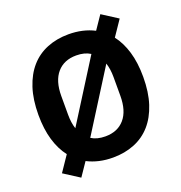

<svg xmlns="http://www.w3.org/2000/svg" viewBox="-143 -877 999 1057"><g transform="rotate(-20 357.0 -349.0)"><path d="M357 12Q273 12 207 -22L154 56L62 -3L123 -93Q88 -138 69 -202Q50 -266 50 -349Q50 -438 72 -505.5Q94 -573 134 -618.5Q174 -664 231 -687Q288 -710 357 -710Q441 -710 507 -676L560 -754L652 -695L591 -605Q626 -560 645 -496Q664 -432 664 -349Q664 -260 642 -192.5Q620 -125 580 -79.5Q540 -34 483 -11Q426 12 357 12ZM204 -294Q204 -247 216 -211L439 -565Q406 -586 357 -586Q285 -586 244.5 -539Q204 -492 204 -404ZM510 -404Q510 -451 498 -487L275 -133Q308 -112 357 -112Q429 -112 469.5 -159Q510 -206 510 -294Z"/></g></svg>

Font: IBM Plex Sans Devanagari
Style: Bold
Weight: 700
Designer: Mike Abbink, Paul van der Laan, Pieter van Rosmalen, Erin McLaughlin
Foundry: Bold Monday
Version: Version 1.1